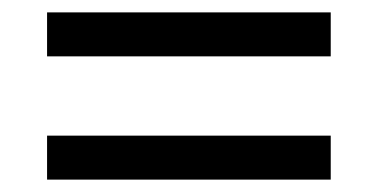

<svg xmlns="http://www.w3.org/2000/svg" viewBox="-20 -507 612 310"><path d="M56 -416V-487H514V-416ZM56 -217V-288H514V-217Z"/></svg>

Font: Noto Sans Cherokee
Style: Regular
Weight: 400
Designer: Monotype Design Team
Foundry: Monotype Imaging Inc.
Version: Version 2.001